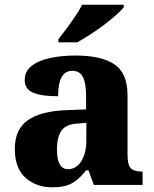

<svg xmlns="http://www.w3.org/2000/svg" viewBox="-20 -786 654 816"><path d="M200 10Q135 10 89 -30Q43 -70 43 -154Q43 -236 98 -275Q153 -314 265 -318L346 -321V-375Q346 -430 333 -457.5Q320 -485 287 -485Q227 -485 227 -377Q155 -377 120 -392.5Q85 -408 85 -446Q85 -483 114.5 -506Q144 -529 193 -539.5Q242 -550 301 -550Q411 -550 466.5 -512.5Q522 -475 522 -381V-128Q522 -87 535 -72Q548 -57 582 -57H586V0H379L356 -62H346Q324 -35 304.5 -19.5Q285 -4 261 3Q237 10 200 10ZM269 -67Q304 -67 325.5 -101Q347 -135 347 -191V-264L310 -261Q260 -258 241 -230.5Q222 -203 222 -151Q222 -67 269 -67ZM228 -619Q243 -638 262.5 -664Q282 -690 300 -717Q318 -744 329 -766H506V-756Q497 -743 474.5 -723Q452 -703 423 -681Q394 -659 363.5 -639.5Q333 -620 308 -606H228Z"/></svg>

Font: Noto Serif Lao ExtraBold
Style: Regular
Weight: 800
Designer: Monotype Design Team
Foundry: Monotype Imaging Inc.
Version: Version 2.003; ttfautohint (v1.8.4.7-5d5b)